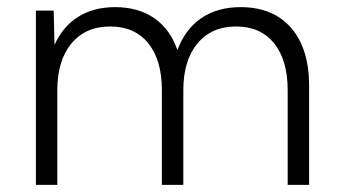

<svg xmlns="http://www.w3.org/2000/svg" viewBox="-20 -518 959 538"><path d="M846.2 0H786.1V-265.1Q786.1 -349.6 748 -396.7Q710 -443.8 641.6 -443.8Q572.8 -443.8 533.2 -396.2Q493.7 -348.6 493.7 -265.1V0H433.6V-265.1Q433.6 -349.6 395.5 -396.7Q357.4 -443.8 288.6 -443.8Q219.7 -443.8 180.2 -396.2Q140.6 -348.6 140.6 -265.1V0H80.6V-488.3H130.4L132.8 -392.1Q156.2 -444.3 199.5 -471.2Q242.7 -498 302.7 -498Q367.7 -498 412.6 -466.8Q457.5 -435.5 477.1 -377.4Q499 -436.5 544.2 -467.3Q589.4 -498 654.3 -498Q745.1 -498 795.7 -439.9Q846.2 -381.8 846.2 -277.3Z"/></svg>

Font: Kumbh Sans Light
Style: Regular
Weight: 300
Version: Version 1.004